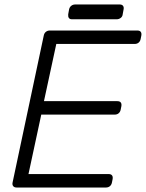

<svg xmlns="http://www.w3.org/2000/svg" viewBox="-20 -836 651 856"><path d="M54 0Q44 0 39 -6Q34 -12 36 -22L175 -677Q177 -688 184.5 -694Q192 -700 202 -700H592Q603 -700 607.5 -694Q612 -688 610 -677L607 -662Q605 -652 598 -646Q591 -640 580 -640H231L176 -385H503Q514 -385 518.5 -379Q523 -373 521 -362L518 -347Q516 -337 509 -331Q502 -325 491 -325H164L107 -60H464Q475 -60 479.5 -54Q484 -48 482 -37L479 -22Q477 -12 470 -6Q463 0 452 0ZM301 -750Q291 -750 287 -756Q283 -762 284 -772L288 -794Q290 -804 297.5 -810Q305 -816 315 -816H514Q524 -816 528.5 -810Q533 -804 531 -794L527 -772Q526 -762 518 -756Q510 -750 500 -750Z"/></svg>

Font: Rubik Light
Style: Italic
Weight: 300
Italic angle: -12°
Designer: Hubert and Fischer
Foundry: Hubert and Fischer
Version: Version 2.300;gftools[0.9.30]